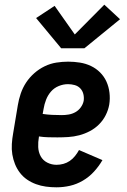

<svg xmlns="http://www.w3.org/2000/svg" viewBox="-20 -791 540 819"><path d="M221 8Q198 8 176 5Q154 2 133.5 -5.5Q113 -13 95.5 -25Q78 -37 65 -54Q52 -71 44 -91Q36 -111 32.5 -132.5Q29 -154 30.5 -177Q32 -200 36 -222L56 -342Q60 -367 68.5 -392Q77 -417 91.5 -439Q106 -461 126.5 -479Q147 -497 171 -508.5Q195 -520 220.5 -524Q246 -528 271 -528Q296 -528 321 -524Q346 -520 368 -509.5Q390 -499 407 -482Q424 -465 434 -443Q444 -421 447 -395.5Q450 -370 446 -345Q442 -322 431 -300Q420 -278 402.5 -260.5Q385 -243 363 -231.5Q341 -220 318 -214Q295 -208 271.5 -206.5Q248 -205 225 -205Q205 -205 185.5 -205.5Q166 -206 146 -209V-207Q142 -185 143 -163.5Q144 -142 153.5 -124.5Q163 -107 181.5 -97.5Q200 -88 221 -88Q236 -88 250.5 -92Q265 -96 277.5 -104.5Q290 -113 300 -125.5Q310 -138 317 -151L417 -108Q402 -82 381 -59Q360 -36 333.5 -20.5Q307 -5 278.5 1.5Q250 8 221 8ZM244 -300Q258 -300 273 -302.5Q288 -305 301.5 -312.5Q315 -320 324.5 -333Q334 -346 337 -361Q339 -376 335.5 -390Q332 -404 322.5 -414Q313 -424 299 -428Q285 -432 270 -432Q250 -432 230.5 -424Q211 -416 197.5 -400.5Q184 -385 176.5 -365.5Q169 -346 166 -327L162 -305Q162 -305 162 -305Q162 -305 162 -305Q182 -302 202.5 -301Q223 -300 244 -300ZM340 -585H241L134 -714L213 -766L299 -644L425 -771L492 -709Z"/></svg>

Font: Iosevka Gothic
Style: Bold Italic
Weight: 700
Italic angle: -9°
Monospace: yes
Designer: Belleve Invis
Foundry: Belleve Invis
Version: Version 15.5.1; ttfautohint (v1.8.4)